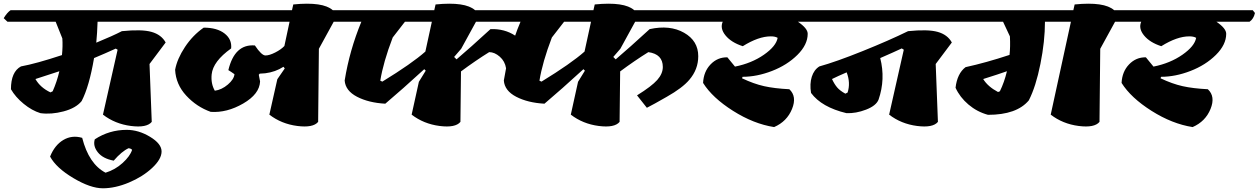

<svg xmlns="http://www.w3.org/2000/svg" viewBox="-54 -682 6785 1035"><path d="M1014 -627 1026 -612Q1019 -580 997 -565H472Q470 -503 465 -452Q555 -489 603 -514Q710 -525 763 -510Q816 -495 839 -453L752 -337L764 -25Q737 8 651.5 -3Q566 -14 501 -64L580 -414L570 -420Q513 -394 453 -369Q427 -216 386 -137Q355 -99 288.5 -81.5Q222 -64 164 -72Q118 -86 73.5 -122.5Q29 -159 5 -201Q5 -295 59 -324Q141 -339 280 -385Q285 -434 282 -475L246 -565H-14L-34 -584Q-16 -614 3 -627ZM218 -184 230 -190Q253 -242 266 -298Q200 -276 137 -256Q163 -210 218 -184Z M629 18Q693 18 755 55.5Q817 93 817 134.5Q817 176 766 223.5Q715 271 641 302Q567 333 500.5 333Q434 333 341.5 278Q249 223 216 162Q241 100 287.5 72.5Q334 45 389 61Q425 202 515 249Q567 233 607 196.5Q647 160 658 126Q654 119 639 117Q602 134 559 184Q500 173 473 138.5Q446 104 457 69Q535 18 629 18Z M1210 -282Q1192 -295 1177 -304Q1211 -446 1320 -437Q1356 -383 1377 -383Q1398 -383 1429.5 -399Q1461 -415 1479 -434L1507 -565H856L836 -584Q854 -614 873 -627H1520L1527 -658Q1687 -674 1740 -627H1905L1917 -612Q1910 -580 1888 -565H1745L1665 -419L1661 -25Q1634 8 1548.5 -3Q1463 -14 1398 -64L1441 -255L1481 -313L1474 -322Q1431 -294 1376 -287L1346 -285L1341 -279L1348 -243Q1345 -175 1257 -124Q1169 -73 1082 -79Q1006 -106 950 -166.5Q894 -227 890 -306Q901 -365 943 -428.5Q985 -492 1044 -533Q1116 -533 1156.5 -501.5Q1197 -470 1192 -421Q1094 -351 1087 -281Q1082 -231 1104 -193Q1141 -198 1174 -226Q1207 -254 1210 -282Z M3710 -379Q3710 -308 3662 -252Q3625 -208 3540 -160Q3467 -118 3433 -101L3380 -168Q3459 -217 3489 -251Q3519 -285 3519 -321Q3519 -390 3441 -401Q3367 -355 3289 -297L3286 -25Q3259 8 3173.5 -3Q3088 -14 3023 -64L3062 -241L3099 -301L3091 -309Q2972 -200 2881 -123Q2791 -128 2728.5 -160.5Q2666 -193 2662 -248Q2668 -282 2674 -314Q2668 -352 2640 -376.5Q2612 -401 2583 -401Q2509 -355 2431 -297L2428 -25Q2401 8 2315.5 -3Q2230 -14 2165 -64L2204 -241L2241 -301L2233 -309Q2114 -200 2023 -123Q1933 -128 1870.5 -160.5Q1808 -193 1804 -248Q1830 -410 1894 -565H1748L1728 -584Q1746 -614 1765 -627H2287L2294 -658Q2454 -674 2507 -627H3145L3152 -658Q3312 -674 3365 -627H3865L3877 -612Q3870 -580 3848 -565H3370L3290 -419L3252 -375L3265 -362Q3338 -424 3448 -525Q3557 -549 3633.5 -505.5Q3710 -462 3710 -379ZM1996 -247 2007 -242Q2167 -340 2239 -404L2274 -565H2129L2063 -480Q2012 -347 1996 -247ZM2394 -375 2407 -362Q2480 -424 2590 -525Q2665 -528 2723 -490Q2733 -520 2752 -565H2512L2432 -419ZM3097 -404 3132 -565H2987L2921 -480Q2870 -347 2854 -247L2865 -242Q3025 -340 3097 -404Z M4300 -500Q4300 -441 4244.5 -386Q4189 -331 4107.5 -299.5Q4026 -268 3949 -268L3946 -260Q4009 -230 4065 -217.5Q4121 -205 4201 -201Q4243 -162 4215.5 -94.5Q4188 -27 4119 3Q4009 -14 3897.5 -84.5Q3786 -155 3736 -235Q3739 -296 3776.5 -335Q3814 -374 3867 -373L3908 -323Q3998 -341 4064 -387Q4130 -433 4138 -478Q4125 -486 4101 -486Q4035 -486 3950 -433Q3888 -453 3857 -491Q3826 -529 3842 -565H3706L3686 -584Q3704 -614 3723 -627H4443L4455 -612Q4448 -580 4426 -565H4247Q4300 -529 4300 -500Z M5251 -627 5263 -612Q5256 -580 5234 -565H4283L4263 -584Q4281 -614 4300 -627ZM4818 -414 4807 -421Q4769 -403 4691 -369Q4720 -255 4682 -145Q4669 -112 4614.5 -91Q4560 -70 4509 -72Q4375 -104 4318 -181Q4310 -230 4322 -268Q4334 -306 4363 -324Q4453 -349 4596 -406.5Q4739 -464 4841 -514Q4948 -525 5001 -510Q5054 -495 5077 -453L4990 -337L5002 -25Q4975 8 4889.5 -3Q4804 -14 4739 -64ZM4503 -177 4515 -183Q4532 -235 4510 -292Q4461 -271 4431 -256Q4444 -228 4459 -210.5Q4474 -193 4503 -177Z M5579 -565Q5579 -460 5554.5 -337.5Q5530 -215 5492 -141Q5427 -63 5272 -63Q5213 -79 5166.5 -118.5Q5120 -158 5097 -209Q5106 -286 5151 -320Q5261 -344 5388 -386Q5393 -430 5390 -486L5353 -565H5092L5072 -584Q5090 -614 5109 -627H5732L5739 -658Q5899 -674 5952 -627H6117L6129 -612Q6122 -580 6100 -565H5957L5877 -419L5873 -25Q5846 8 5760.5 -3Q5675 -14 5610 -64L5719 -565ZM5326 -186 5336 -190Q5360 -239 5374 -298Q5329 -282 5246 -256Q5271 -215 5326 -186Z M6556 -500Q6556 -441 6500.5 -386Q6445 -331 6363.5 -299.5Q6282 -268 6205 -268L6202 -260Q6265 -230 6321 -217.5Q6377 -205 6457 -201Q6499 -162 6471.5 -94.5Q6444 -27 6375 3Q6265 -14 6153.5 -84.5Q6042 -155 5992 -235Q5995 -296 6032.5 -335Q6070 -374 6123 -373L6164 -323Q6254 -341 6320 -387Q6386 -433 6394 -478Q6381 -486 6357 -486Q6291 -486 6206 -433Q6144 -453 6113 -491Q6082 -529 6098 -565H5962L5942 -584Q5960 -614 5979 -627H6699L6711 -612Q6704 -580 6682 -565H6503Q6556 -529 6556 -500Z"/></svg>

Font: Tillana ExtraBold
Style: Regular
Weight: 800
Designer: Lipi Raval (Devanagari, Latin), Jonny Pinhorn (Latin)
Foundry: Indian Type Foundry
Version: Version 2.003;PS 1.0;hotconv 1.0.79;makeotf.lib2.5.61930; tt